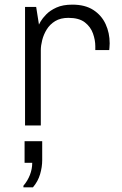

<svg xmlns="http://www.w3.org/2000/svg" viewBox="-20 -541 524 828"><path d="M88 0V-511H136L148 -435Q148 -436 155.5 -449Q163 -462 179.5 -479Q196 -496 223.5 -508.5Q251 -521 292 -521Q347 -521 382.5 -498Q418 -475 435.5 -437Q453 -399 453 -354Q453 -344 452 -335.5Q451 -327 451 -325H391V-342Q391 -368 381 -396.5Q371 -425 346 -444.5Q321 -464 275 -464Q241 -464 218 -450Q195 -436 181.5 -414Q168 -392 162 -368Q156 -344 156 -325V0ZM81 267V260Q99 239 109 213.5Q119 188 119 161H86V68H162V150Q162 179 153 210Q144 241 122 267Z"/></svg>

Font: Chivo ExtraLight
Style: Regular
Weight: 250
Designer: Hector Gatti
Foundry: Omnibus-Type
Version: Version 2.002